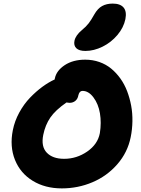

<svg xmlns="http://www.w3.org/2000/svg" viewBox="-20 -1045 788 1075"><path d="M458 -759.8Q422.9 -759.8 407.2 -775.1Q391.6 -790.5 397 -816.9Q403.3 -847.2 439 -877Q461.9 -895.5 476.3 -914.3Q490.7 -933.1 507.8 -963.9Q526.9 -997.6 551.8 -1011.2Q576.7 -1024.9 610.8 -1024.9Q653.3 -1024.9 671.9 -1002.9Q690.4 -981 682.1 -938Q672.4 -890.6 637.5 -849.1Q602.5 -807.6 554.2 -783.7Q505.9 -759.8 458 -759.8ZM326.2 9.8Q232.4 9.8 163.1 -32.7Q93.8 -75.2 63.7 -150.1Q33.7 -225.1 51.8 -315.9Q62 -367.7 88.1 -415.3Q114.3 -462.9 148.4 -498.3Q182.6 -533.7 217.3 -559.1Q252 -584.5 286.1 -600.1L287.1 -606Q295.9 -649.4 342.3 -680.2Q388.7 -710.9 457 -710.9Q499 -710.9 536.4 -697.8Q573.7 -684.6 602.5 -660.9Q631.3 -637.2 654.3 -605Q677.2 -572.8 691.9 -534.2Q706.5 -495.6 714.4 -453.4Q722.2 -411.1 721.4 -366.2Q720.7 -321.3 711.9 -277.8Q694.8 -191.9 637 -125.5Q579.1 -59.1 497.8 -24.7Q416.5 9.8 326.2 9.8ZM222.2 -290Q209 -224.6 241.9 -190.2Q274.9 -155.8 338.9 -155.8Q409.2 -155.8 468.3 -196.5Q527.3 -237.3 539.1 -299.8Q548.3 -357.9 539.6 -410.4Q530.8 -462.9 503.4 -499.5Q476.1 -536.1 441.9 -536.1Q424.8 -536.1 418.9 -512.2Q415.5 -491.7 402.1 -480.5Q388.7 -469.2 369.1 -469.2Q363.8 -469.2 352.1 -471.2Q290 -428.2 261.7 -386.7Q233.4 -345.2 222.2 -290Z"/></svg>

Font: Shantell Sans Normal
Style: Italic
Weight: 800
Italic angle: -11.31°
Designer: Stephen Nixon, Anya Danilova, Shantell Martin
Foundry: Arrow Type
Version: Version 1.006;[559af2be0]